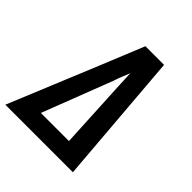

<svg xmlns="http://www.w3.org/2000/svg" viewBox="-205 -870 1005 1005"><g transform="rotate(45 297.0 -367.5)"><path d="M-6 0 196 -490 296 -735H434L494 0ZM156 -101H364L344 -490Q343 -512 342 -534.5Q341 -557 340 -579Q331 -557 322 -534.5Q313 -512 306 -490Z"/></g></svg>

Font: Iosevka Extended Oblique
Style: Bold
Weight: 700
Width: 7
Italic angle: -9°
Monospace: yes
Designer: Belleve Invis
Foundry: Belleve Invis
Version: Version 32.5.0; ttfautohint (v1.8.4)